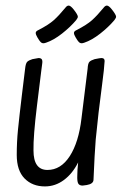

<svg xmlns="http://www.w3.org/2000/svg" viewBox="-20 -658 436 688"><path d="M141 10Q96 10 68 -18.5Q40 -47 40 -103Q40 -149 44.5 -194Q49 -239 59 -322L70 -412Q72 -431 77.5 -436.5Q83 -442 96 -446Q116 -450 118 -450Q127 -450 130 -445Q133 -440 131 -428L128 -405Q126 -390 112.5 -279.5Q99 -169 100 -119Q100 -49 150 -49Q198 -49 230 -98.5Q262 -148 272 -234L294 -412Q295 -431 300.5 -436.5Q306 -442 319 -446Q339 -450 343 -450Q351 -450 353.5 -445.5Q356 -441 354 -429Q354 -418 346 -356Q332 -252 323 -158Q319 -109 315 -13Q314 1 291 5Q279 7 276 7Q264 7 260 -1Q256 -9 257 -30Q257 -48 260 -76Q240 -36 209 -13Q178 10 141 10ZM214 -630Q220 -638 226 -638Q233 -638 244 -624Q259 -605 259 -598Q259 -594 253 -586Q232 -561 202 -537.5Q172 -514 145 -505Q139 -503 136 -503Q130 -503 126 -507Q122 -511 119 -516Q116 -521 114 -524Q108 -534 108 -540Q108 -546 117 -550Q154 -569 172.5 -585.5Q191 -602 214 -630ZM351 -630Q357 -638 363 -638Q370 -638 381 -624Q396 -605 396 -598Q396 -594 390 -586Q369 -561 339 -537.5Q309 -514 282 -505Q276 -503 273 -503Q267 -503 263 -507Q259 -511 256 -516Q253 -521 251 -524Q245 -534 245 -540Q245 -546 254 -550Q291 -569 309.5 -585.5Q328 -602 351 -630Z"/></svg>

Font: Farsan
Style: Regular
Weight: 400
Version: Version 1.001g;PS 1.001;hotconv 1.0.86;makeotf.lib2.5.63406 